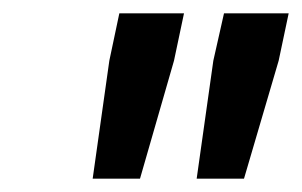

<svg xmlns="http://www.w3.org/2000/svg" viewBox="-20 -708 453 288"><path d="M275 -440 300 -617 316 -688H413L398 -617L346 -440ZM119 -440 144 -617 159 -688H256L241 -617L190 -440Z"/></svg>

Font: Saira Medium
Style: Italic
Weight: 500
Italic angle: -12°
Designer: Hector Gatti with collaboration of the Omnibus-Type team
Foundry: Omnibus-Type
Version: Version 1.100; ttfautohint (v1.8.3)